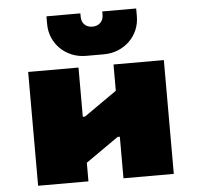

<svg xmlns="http://www.w3.org/2000/svg" viewBox="-54 -820 897 874"><g transform="rotate(-5 395.0 -382.5)"><path d="M355 -570Q319 -570 289 -582.5Q259 -595 237 -616.5Q215 -638 202.5 -667Q190 -696 190 -730V-765H345V-750Q345 -727 358.5 -713.5Q372 -700 395 -700Q417 -700 431 -713.5Q445 -727 445 -750V-765H600V-730Q600 -696 587.5 -667Q575 -638 553 -616.5Q531 -595 501 -582.5Q471 -570 435 -570ZM705 0H475V-190H465L315 -85V0H85V-520H315V-295H325L475 -400V-520H705Z"/></g></svg>

Font: Imperial One
Style: Regular
Weight: 400
Designer: Jovanny Lemonad
Foundry: Jovanny Lemonad
Version: Version 1.000